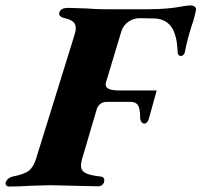

<svg xmlns="http://www.w3.org/2000/svg" viewBox="-68 -684 742 707"><path d="M-47 -12Q-41 -29 -21 -34Q20 -42 37 -54.5Q54 -67 64 -97L205 -551Q211 -569 211 -581Q211 -595 201.5 -603.5Q192 -612 171 -617Q145 -623 151 -639Q156 -655 183 -655Q200 -655 248 -653Q286 -650 318 -650H478Q551 -650 606 -661Q624 -664 634 -664Q643 -664 649.5 -659Q656 -654 653 -643L647 -619Q644 -605 638 -590Q620 -533 614 -498Q613 -489 608.5 -483.5Q604 -478 598 -478Q586 -478 586 -495Q584 -548 567 -579Q545 -615 500 -616L450 -617Q425 -618 405.5 -604.5Q386 -591 379 -569L323 -383Q321 -377 321 -373Q321 -351 369 -351H509L483 -257Q480 -243 475 -236Q470 -229 464 -229Q457 -229 452.5 -235.5Q448 -242 448 -253Q448 -284 440 -296.5Q432 -309 413 -309H327Q311 -309 301 -301Q291 -293 288 -281L234 -98Q230 -80 230 -75Q230 -56 246.5 -47Q263 -38 303 -34Q316 -32 316 -21Q316 -10 309.5 -4Q303 2 294 2L203 0L118 -2Q99 -2 45 0Q3 3 -34 3Q-41 3 -45 -1.5Q-49 -6 -47 -12Z"/></svg>

Font: EB Garamond ExtraBold
Style: Italic
Weight: 800
Italic angle: -17.2°
Designer: Georg Duffner and Octavio Pardo
Foundry: Georg Duffner
Version: Version 1.000